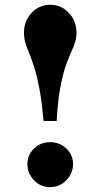

<svg xmlns="http://www.w3.org/2000/svg" viewBox="-20 -767 416 797"><path d="M160.6 -264.6Q153.8 -345.2 143.6 -398.9Q133.3 -452.6 122.3 -487.1Q111.3 -521.5 101.6 -544.9Q91.8 -568.4 85.7 -587.9Q79.6 -607.4 79.6 -631.3Q79.6 -680.2 111.1 -713.6Q142.6 -747.1 188.5 -747.1Q233.9 -747.1 265.6 -713.6Q297.4 -680.2 297.4 -631.3Q297.4 -607.4 290.5 -587.9Q283.7 -568.4 272.9 -544.9Q262.2 -521.5 250.7 -487.1Q239.3 -452.6 229.5 -398.9Q219.7 -345.2 215.3 -264.6ZM188 9.8Q147.9 9.8 120.8 -19Q93.8 -47.9 93.8 -85.9Q93.8 -123.5 120.8 -150.1Q147.9 -176.8 188 -176.8Q228 -176.8 255.6 -150.1Q283.2 -123.5 283.2 -85.9Q283.2 -47.9 255.6 -19Q228 9.8 188 9.8Z"/></svg>

Font: Gelasio
Style: Regular
Weight: 400
Designer: Eben Sorkin
Foundry: Eben Sorkin
Version: Version 1.008